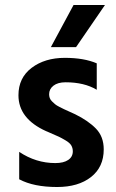

<svg xmlns="http://www.w3.org/2000/svg" viewBox="-20 -745 467 770"><path d="M184 -556 275 -725H401L285 -556ZM368 -491V-385Q318 -415 243 -415Q212 -415 194.5 -401.5Q177 -388 177 -367Q177 -359 179.5 -352Q182 -345 188.5 -338.5Q195 -332 201 -327Q207 -322 218 -316.5Q229 -311 237 -307Q245 -303 259 -297Q273 -291 281 -287Q334 -261 365 -229Q396 -197 396 -146Q396 -75 345 -35Q294 5 209 5Q115 5 57 -26V-136Q124 -91 202 -91Q235 -91 253.5 -103.5Q272 -116 272 -138Q272 -151 266 -161.5Q260 -172 243 -182Q226 -192 216.5 -196.5Q207 -201 179 -213Q176 -214 174.5 -215Q173 -216 170 -217Q167 -218 165 -219Q54 -269 54 -363Q54 -433 107 -473Q160 -513 240 -513Q317 -513 368 -491Z"/></svg>

Font: Hind Semibold
Style: Regular
Weight: 600
Designer: Manushi Parikh, Satya Rajpurohit
Foundry: Indian Type Foundry
Version: Version 1.201;PS 1.0;hotconv 1.0.78;makeotf.lib2.5.61930; tt